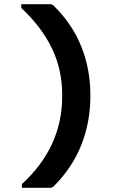

<svg xmlns="http://www.w3.org/2000/svg" viewBox="-20 -773 640 920"><path d="M238 119Q233 124 228 125.5Q223 127 218 127H85V109Q278 -68 278 -311V-319Q278 -439 229 -541Q180 -643 82 -735V-753H218Q223 -753 228 -751.5Q233 -750 238 -745Q327 -657 370 -549Q413 -441 413 -319V-311Q413 -189 370 -79.5Q327 30 238 119Z"/></svg>

Font: Recursive Mn Lnr St SmB
Style: Regular
Weight: 600
Monospace: yes
Version: Version 1.079;hotconv 1.0.112;makeotfexe 2.5.65598; ttfautoh